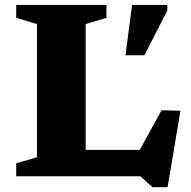

<svg xmlns="http://www.w3.org/2000/svg" viewBox="-20 -718 776 782"><path d="M662.5 44.5H601L552 0H231L234 -107.5H581.5L520.5 -55.5L638 -269L715 -267ZM329 -620V0H46V-52.5L130.5 -77.5V-620L46 -645.5V-698H413.5V-645.5ZM491 -493 518 -698H661.5V-675L568 -493Z"/></svg>

Font: Newsreader 9pt
Style: Bold
Weight: 700
Designer: Hugues Gentile
Foundry: Production Type
Version: Version 1.003